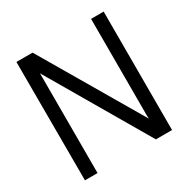

<svg xmlns="http://www.w3.org/2000/svg" viewBox="-165 -881 1010 1029"><g transform="rotate(-30 340.0 -366.5)"><path d="M70 -733 71 0H149V-592V-617L510 0H610V-733H532V-141L533 -115L170 -733Z"/></g></svg>

Font: Kreadon Medium
Style: Regular
Weight: 500
Designer: kohakuno
Foundry: StudioGnu
Version: Version 1.000;Glyphs 3.1.2 (3151)